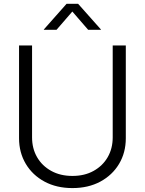

<svg xmlns="http://www.w3.org/2000/svg" viewBox="-20 -963 749 994"><path d="M355 10.7Q272.9 10.7 210.7 -22.7Q148.4 -56.2 113.5 -114.7Q78.6 -173.3 78.6 -247.6V-727.5H146V-252Q146 -194.3 171.9 -149.4Q197.8 -104.5 244.9 -78.4Q292 -52.2 355 -52.2Q418 -52.2 464.8 -78.4Q511.7 -104.5 537.6 -149.4Q563.5 -194.3 563.5 -252V-727.5H631.3V-247.6Q631.3 -172.9 596.4 -114.5Q561.5 -56.2 499.3 -22.7Q437 10.7 355 10.7ZM272.5 -808.6H207V-810.5L324.7 -943.4H384.3L502.4 -810.5V-808.6H436.5L354.5 -903.3Z"/></svg>

Font: Inter 24pt Light
Style: Regular
Weight: 300
Designer: Rasmus Andersson
Foundry: rsms
Version: Version 4.001;git-66647c0bb